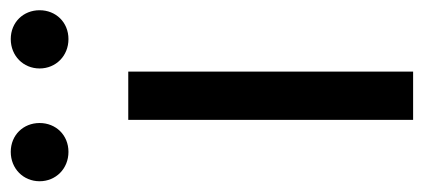

<svg xmlns="http://www.w3.org/2000/svg" viewBox="-266 -566 807 366"><g transform="rotate(-90 138.0 -383.5)"><path d="M92 0H184V-543H92ZM31 -657C63 -657 86 -681 86 -712C86 -743 63 -767 31 -767C-1 -767 -25 -743 -25 -712C-25 -681 -1 -657 31 -657ZM246 -657C278 -657 301 -681 301 -712C301 -743 278 -767 246 -767C214 -767 190 -743 190 -712C190 -681 214 -657 246 -657Z"/></g></svg>

Font: GenYoGothic2 TW R
Style: Regular
Weight: 400
Version: Version 2.100;PS 2.1;hotconv 16.6.51;makeotf.lib2.5.65220 DE